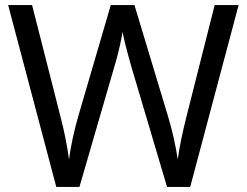

<svg xmlns="http://www.w3.org/2000/svg" viewBox="-20 -734 970 754"><path d="M917 -714 727 0H636L497 -468Q489 -497 481 -526Q473 -555 468 -577.5Q463 -600 461 -609Q460 -596 450.5 -553.5Q441 -511 427 -465L292 0H201L12 -714H106L217 -278Q229 -232 237.5 -189Q246 -146 251 -108Q256 -147 266 -193Q276 -239 289 -283L415 -714H508L639 -280Q653 -234 663 -188.5Q673 -143 678 -108Q683 -145 692 -188.5Q701 -232 713 -279L823 -714Z"/></svg>

Font: Noto Sans Marchen
Style: Regular
Weight: 400
Designer: Monotype Design Team
Foundry: Monotype Imaging Inc.
Version: Version 2.003; ttfautohint (v1.8.4.7-5d5b)